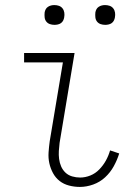

<svg xmlns="http://www.w3.org/2000/svg" viewBox="-20 -729 540 757"><path d="M295 8Q273 8 252 2.5Q231 -3 215 -15.5Q199 -28 189 -46.5Q179 -65 174.5 -85.5Q170 -106 171.5 -128Q173 -150 176 -172L228 -483H75V-520H274L215 -166Q213 -150 212 -134Q211 -118 213 -102.5Q215 -87 221 -73Q227 -59 238 -48.5Q249 -38 264.5 -33.5Q280 -29 296 -29Q316 -29 336 -37Q356 -45 371.5 -61Q387 -77 397.5 -96Q408 -115 414 -136L450 -124Q442 -98 428.5 -73.5Q415 -49 394.5 -30Q374 -11 347.5 -1.5Q321 8 295 8ZM395 -631Q385 -631 376.5 -634Q368 -637 362.5 -644Q357 -651 356 -660.5Q355 -670 356 -680Q357 -686 360 -692Q363 -698 369 -702Q375 -706 381.5 -707.5Q388 -709 394 -709Q404 -709 412.5 -706Q421 -703 426.5 -696Q432 -689 433.5 -679.5Q435 -670 433 -660Q432 -654 429 -648Q426 -642 420.5 -638Q415 -634 408 -632.5Q401 -631 395 -631ZM195 -631Q185 -631 176.5 -634Q168 -637 162.5 -644Q157 -651 156 -660.5Q155 -670 156 -680Q157 -686 160 -692Q163 -698 169 -702Q175 -706 181.5 -707.5Q188 -709 194 -709Q204 -709 212.5 -706Q221 -703 226.5 -696Q232 -689 233.5 -679.5Q235 -670 233 -660Q232 -654 229 -648Q226 -642 220.5 -638Q215 -634 208 -632.5Q201 -631 195 -631Z"/></svg>

Font: Iosevka Curly Extralight
Style: Italic
Weight: 200
Italic angle: -9°
Monospace: yes
Designer: Belleve Invis
Foundry: Belleve Invis
Version: Version 22.1.2; ttfautohint (v1.8.4)